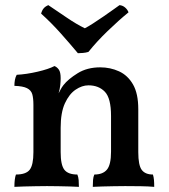

<svg xmlns="http://www.w3.org/2000/svg" viewBox="-20 -724 656 747"><path d="M110 -212V-316Q110 -342 105.5 -357.5Q101 -373 85 -381Q69 -389 36 -390Q36 -402 38 -413Q40 -424 45 -433Q83 -435 126 -445Q169 -455 192 -467Q202 -463 209 -453Q216 -443 216 -420ZM518 -132Q518 -81 531.5 -63Q545 -45 575 -45Q578 -35 579 -24Q580 -13 580 3Q558 1 528 0.5Q498 0 467 0Q446 0 422.5 0.5Q399 1 378 1.5Q357 2 341 3Q341 -12 342 -24Q343 -36 347 -45Q380 -45 396 -64Q412 -83 412 -134V-273Q412 -342 388 -367Q364 -392 324 -392Q299 -392 274 -375Q249 -358 232.5 -322Q216 -286 216 -227V-132Q216 -82 230.5 -63.5Q245 -45 281 -45Q285 -35 286 -23.5Q287 -12 287 3Q273 2 252 1.5Q231 1 208 0.5Q185 0 163 0Q142 0 118.5 0.5Q95 1 73 1.5Q51 2 36 3Q36 -12 37.5 -24.5Q39 -37 42 -45Q81 -45 95.5 -63.5Q110 -82 110 -132V-316L216 -420Q216 -408 214.5 -393Q213 -378 208 -361Q212 -368 216 -376Q220 -384 227 -393Q245 -416 282 -439Q319 -462 370 -462Q409 -462 443 -446.5Q477 -431 497.5 -395.5Q518 -360 518 -299ZM283 -517Q253 -553 216.5 -594Q180 -635 140 -671Q143 -683 149.5 -691Q156 -699 168 -704Q201 -682 239 -656Q277 -630 310 -614Q322 -620 341.5 -632.5Q361 -645 382 -659.5Q403 -674 420.5 -686.5Q438 -699 445 -704Q457 -703 466.5 -695Q476 -687 480 -676Q442 -645 399 -603.5Q356 -562 324 -522Q314 -519 302.5 -518Q291 -517 283 -517Z"/></svg>

Font: Vollkorn Medium
Style: Regular
Weight: 500
Designer: Friedrich Althausen
Foundry: Friedrich Althausen
Version: Version 5.000